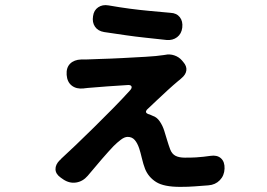

<svg xmlns="http://www.w3.org/2000/svg" viewBox="-20 -665 1040 749"><path d="M343 -602Q346 -625 363 -636.5Q380 -648 403 -644Q449 -636 487 -631Q525 -626 563 -622.5Q601 -619 645 -615Q669 -614 681.5 -598Q694 -582 691 -557Q688 -533 671 -520Q654 -507 630 -509Q585 -514 547 -518Q509 -522 471 -527.5Q433 -533 386 -540Q362 -544 350.5 -561Q339 -578 343 -602ZM695 -423Q709 -407 707 -390.5Q705 -374 688 -360Q683 -355 675 -349Q657 -334 634.5 -313.5Q612 -293 590.5 -272.5Q569 -252 553 -237Q544 -226 558 -220Q560 -220 566 -217.5Q572 -215 576 -213Q592 -208 603.5 -191Q615 -174 621 -154Q626 -138 632 -118Q638 -98 644 -82Q651 -64 665 -57Q679 -50 701 -50Q728 -50 744.5 -51Q761 -52 773.5 -53.5Q786 -55 801 -57Q827 -61 842 -47.5Q857 -34 856 -7Q855 20 837.5 38Q820 56 793 58Q765 60 740 62Q715 64 683 64Q619 64 589 45Q559 26 546 -6Q539 -24 533.5 -47.5Q528 -71 523 -86Q516 -107 505.5 -119Q495 -131 478 -131Q466 -131 451.5 -120Q437 -109 423 -95Q404 -75 377.5 -44.5Q351 -14 322 21Q303 43 277 47Q251 51 227 35L217 28Q197 14 196.5 -4.5Q196 -23 213 -40Q214 -40 216 -42.5Q218 -45 219 -46Q242 -67 275.5 -99Q309 -131 346.5 -168Q384 -205 420.5 -242Q457 -279 485 -310Q496 -321 493 -328Q490 -335 474 -333Q440 -331 398.5 -328Q357 -325 323 -322Q311 -321 309.5 -320.5Q308 -320 306 -320Q278 -317 260 -331Q242 -345 240 -373Q238 -401 253.5 -416.5Q269 -432 297 -433Q300 -433 303.5 -433Q307 -433 316 -433Q332 -434 371 -435Q410 -436 457.5 -438.5Q505 -441 548.5 -443.5Q592 -446 617 -450L624 -451Q642 -455 660 -449Q678 -443 690 -429Z"/></svg>

Font: Chiron GoRound TC
Style: Bold
Weight: 700
Designer: Ryoko NISHIZUKA 西塚涼子 (kana, bopomofo & ideographs); Paul D. Hunt (Latin, Greek & Cyrillic); Sandoll Communications 산돌커뮤니
Foundry: Adobe
Version: Version 1.000;hotconv 1.1.1;makeotfexe 2.6.0